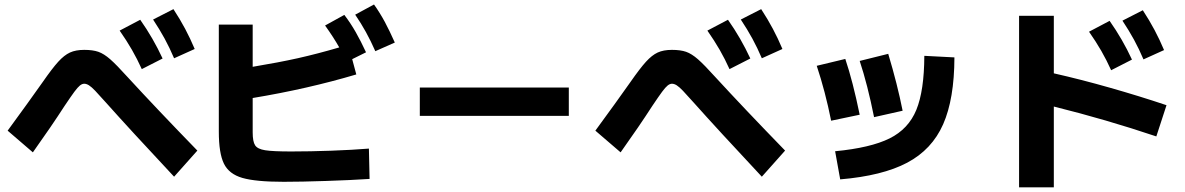

<svg xmlns="http://www.w3.org/2000/svg" viewBox="-20 -802 5226 847"><path d="M507.8 -667 598.6 -714.8Q655.8 -633.8 697.3 -543.9L605.5 -497.1Q585.4 -541.5 562 -582.3Q538.6 -623 507.8 -667ZM655.3 -715.8 745.1 -761.7Q774.4 -716.8 796.9 -674.6Q819.3 -632.3 838.9 -585.9L748 -544.9Q728.5 -590.8 706.3 -631.6Q684.1 -672.4 655.3 -715.8ZM448.2 -348.6Q416.5 -384.3 399.9 -401.6Q383.3 -418.9 372.3 -425.8Q361.3 -432.6 351.6 -432.6Q342.3 -432.6 332.5 -424.8Q322.8 -417 308.1 -397.2Q293.5 -377.4 265.6 -335.9Q207 -245.1 125 -129.9L13.7 -225.6Q107.4 -353.5 168 -439.5Q210.4 -500.5 236.8 -529.5Q263.2 -558.6 288.6 -570.3Q314 -582 351.6 -582Q389.2 -582 413.8 -573.5Q438.5 -564.9 466.3 -540.5Q494.1 -516.1 543.9 -460.9Q669.9 -323.7 850.6 -137.7L748 -22.5Q550.8 -233.4 448.2 -348.6Z M945.3 -221.7V-693.4H1094.7V-507.3Q1209.5 -526.4 1294.7 -545.4Q1379.9 -564.5 1476.6 -592.8Q1451.2 -637.7 1414.1 -689.5L1499 -736.3Q1526.9 -699.7 1549.3 -660.2Q1571.8 -620.6 1594.7 -571.3L1533.7 -541L1551.8 -473.6Q1336.9 -409.7 1094.7 -369.6V-217.8Q1094.7 -177.2 1105.5 -160.9Q1116.2 -144.5 1149.7 -139.2Q1183.1 -133.8 1264.6 -133.8Q1348.1 -133.8 1441.4 -137.2Q1534.7 -140.6 1607.4 -146.5L1610.4 -12.7Q1528.3 -7.3 1418.2 -3.7Q1308.1 0 1231.4 0Q1108.4 0 1049.3 -17.1Q990.2 -34.2 967.8 -80.1Q945.3 -126 945.3 -221.7ZM1546.9 -737.3 1629.9 -782.2Q1656.2 -745.1 1677.5 -705.6Q1698.7 -666 1721.7 -614.3L1635.7 -576.2Q1615.2 -622.6 1594.2 -660.6Q1573.2 -698.7 1546.9 -737.3Z M1832 -416H2489.3V-291H1832Z M3100.6 -667 3191.4 -714.8Q3248.5 -633.8 3290 -543.9L3198.2 -497.1Q3178.2 -541.5 3154.8 -582.3Q3131.3 -623 3100.6 -667ZM3248 -715.8 3337.9 -761.7Q3367.2 -716.8 3389.6 -674.6Q3412.1 -632.3 3431.6 -585.9L3340.8 -544.9Q3321.3 -590.8 3299.1 -631.6Q3276.9 -672.4 3248 -715.8ZM3041 -348.6Q3009.3 -384.3 2992.7 -401.6Q2976.1 -418.9 2965.1 -425.8Q2954.1 -432.6 2944.3 -432.6Q2935.1 -432.6 2925.3 -424.8Q2915.5 -417 2900.9 -397.2Q2886.2 -377.4 2858.4 -335.9Q2799.8 -245.1 2717.8 -129.9L2606.4 -225.6Q2700.2 -353.5 2760.7 -439.5Q2803.2 -500.5 2829.6 -529.5Q2856 -558.6 2881.3 -570.3Q2906.7 -582 2944.3 -582Q2981.9 -582 3006.6 -573.5Q3031.2 -564.9 3059.1 -540.5Q3086.9 -516.1 3136.7 -460.9Q3262.7 -323.7 3443.4 -137.7L3340.8 -22.5Q3143.6 -233.4 3041 -348.6Z M4057.6 -555.7 4190.4 -548.8Q4189.9 -365.2 4140.6 -253.7Q4091.3 -142.1 3981.9 -84.2Q3872.6 -26.4 3686.5 -10.7L3664.1 -134.8Q3820.8 -149.9 3904.3 -191.4Q3987.8 -232.9 4022.5 -317.6Q4057.1 -402.3 4057.6 -555.7ZM3583 -511.7 3709 -542Q3742.2 -443.4 3772.5 -295.9L3646.5 -269.5Q3620.6 -398.9 3583 -511.7ZM3772.5 -533.2 3898.4 -564.5Q3939 -429.2 3961.9 -313.5L3835.9 -285.2Q3807.1 -429.2 3772.5 -533.2Z M4784.2 -662.1 4875 -710Q4932.1 -628.9 4973.6 -539.1L4881.8 -492.2Q4861.8 -536.6 4838.4 -577.4Q4814.9 -618.2 4784.2 -662.1ZM4931.6 -710.9 5021.5 -756.8Q5050.8 -711.9 5073.2 -669.7Q5095.7 -627.4 5115.2 -581.1L5024.4 -540Q5004.9 -585.9 4982.7 -626.7Q4960.4 -667.5 4931.6 -710.9ZM4628.9 -332V24.4H4475.6V-732.4H4628.9V-478.5Q4747.6 -451.7 4876.5 -415Q5005.4 -378.4 5126 -337.9L5081.1 -200.2Q4858.9 -274.9 4628.9 -332Z"/></svg>

Font: Pretendard GOV ExtraBold
Style: Regular
Weight: 800
Designer: Base glyphs from Inter by Rasmus Andersson; Hangeul glyphs from Noto Sans CJK(Source Han Sans) by Jang Soo-young and Kan
Foundry: Kil Hyung-jin
Version: Version 1.309